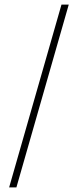

<svg xmlns="http://www.w3.org/2000/svg" viewBox="-20 -770 336 840"><path d="M20 49.8 249 -750H280.8L51.8 49.8Z"/></svg>

Font: Cakra Normal
Style: Regular
Weight: 400
Designer: Lucia Kollert, Vojtech Kollert
Foundry: OoM Type
Version: Version 1.000;Glyphs 3.1.1 (3148)